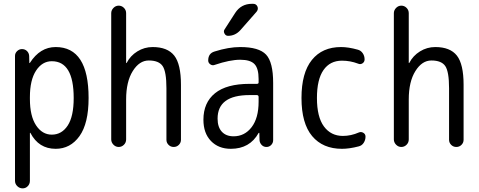

<svg xmlns="http://www.w3.org/2000/svg" viewBox="-20 -780 2540 1019"><path d="M138.7 -264.6V-254.9Q138.7 -164.1 171.4 -114.7Q204.1 -65.4 254.9 -65.4Q307.6 -65.4 339.4 -113.8Q371.1 -162.1 371.1 -259.8Q371.1 -455.1 254.9 -455.1Q204.1 -455.1 171.4 -405.3Q138.7 -355.5 138.7 -264.6ZM59.6 179.7V-483.4Q59.6 -498 70.8 -508.8Q82 -519.5 96.7 -519.5Q112.3 -519.5 123 -509.3Q133.8 -499 134.8 -483.4L135.7 -446.3Q135.7 -445.3 136.7 -445.3Q138.7 -445.3 138.7 -446.3Q192.4 -530.3 275.4 -530.3Q450.2 -530.3 450.2 -259.8Q450.2 -125 401.9 -57.6Q353.5 9.8 275.4 9.8Q185.5 9.8 141.6 -74.2Q141.6 -75.2 139.6 -75.2Q138.7 -75.2 138.7 -74.2V179.7Q138.7 196.3 127.4 208Q116.2 219.7 100.1 219.7Q84 219.7 71.8 208Q59.6 196.3 59.6 179.7Z M570.3 -40V-710Q570.3 -725.6 582 -737.8Q593.8 -750 609.9 -750Q626 -750 637.7 -738.3Q649.4 -726.6 649.4 -710V-446.3Q649.4 -445.3 650.4 -445.3Q652.3 -445.3 652.3 -446.3Q671.9 -484.4 709 -507.3Q746.1 -530.3 790 -530.3Q869.1 -530.3 904.8 -484.9Q940.4 -439.5 940.4 -330.1V-38.1Q940.4 -22.5 929.2 -11.2Q918 0 901.9 0Q885.7 0 874.5 -11.2Q863.3 -22.5 863.3 -38.1V-311.5Q863.3 -399.4 843.3 -429.2Q823.2 -459 769.5 -459Q719.7 -459 684.6 -402.8Q649.4 -346.7 649.4 -252V-40Q649.4 -23.4 637.7 -11.7Q626 0 609.9 0Q593.8 0 582 -12.2Q570.3 -24.4 570.3 -40Z M1304.7 -275.4Q1134.8 -275.4 1134.8 -150.4Q1134.8 -105.5 1157.2 -81.1Q1179.7 -56.6 1219.7 -56.6Q1278.3 -56.6 1315.4 -105Q1352.5 -153.3 1352.5 -240.2V-265.6Q1352.5 -274.4 1343.8 -275.4ZM1205.1 9.8Q1139.6 9.8 1099.6 -31.7Q1059.6 -73.2 1059.6 -144.5Q1059.6 -235.4 1121.1 -285.2Q1182.6 -335 1304.7 -335H1343.8Q1352.5 -335 1352.5 -342.8V-360.4Q1352.5 -417 1330.6 -439.9Q1308.6 -462.9 1254.9 -462.9Q1200.2 -462.9 1119.1 -435.5Q1107.4 -430.7 1096.2 -438.5Q1085 -446.3 1085 -459Q1085 -497.1 1119.1 -506.8Q1193.4 -530.3 1254.9 -530.3Q1354.5 -530.3 1392.1 -490.2Q1429.7 -450.2 1429.7 -339.8V-36.1Q1429.7 -21.5 1419.4 -10.7Q1409.2 0 1394 0Q1378.9 0 1368.7 -10.7Q1358.4 -21.5 1357.4 -36.1L1356.4 -74.2Q1356.4 -75.2 1355.5 -75.2Q1353.5 -75.2 1352.5 -74.2Q1305.7 9.8 1205.1 9.8ZM1317.4 -759.8H1323.2Q1339.8 -759.8 1346.2 -745.6Q1352.5 -731.4 1341.8 -717.8L1255.9 -620.1Q1228.5 -589.8 1190.4 -589.8Q1177.7 -589.8 1171.4 -602.1Q1165 -614.3 1171.9 -624L1228.5 -711.9Q1259.8 -759.8 1317.4 -759.8Z M1794.9 9.8Q1693.4 9.8 1636.7 -57.6Q1580.1 -125 1580.1 -259.8Q1580.1 -393.6 1635.3 -461.9Q1690.4 -530.3 1790 -530.3Q1829.1 -530.3 1877.9 -516.6Q1894.5 -512.7 1904.8 -498Q1915 -483.4 1915 -464.8Q1915 -451.2 1903.8 -443.8Q1892.6 -436.5 1879.9 -442.4Q1838.9 -458 1794.9 -458Q1731.4 -458 1696.8 -408.2Q1662.1 -358.4 1662.1 -259.8Q1662.1 -159.2 1699.2 -108.9Q1736.3 -58.6 1799.8 -58.6Q1842.8 -58.6 1884.8 -77.1Q1896.5 -82 1908.2 -75.2Q1919.9 -68.4 1919.9 -54.7Q1919.9 -37.1 1910.2 -22Q1900.4 -6.8 1882.8 -2.9Q1834 9.8 1794.9 9.8Z M2070.3 -40V-710Q2070.3 -725.6 2082 -737.8Q2093.8 -750 2109.9 -750Q2126 -750 2137.7 -738.3Q2149.4 -726.6 2149.4 -710V-446.3Q2149.4 -445.3 2150.4 -445.3Q2152.3 -445.3 2152.3 -446.3Q2171.9 -484.4 2209 -507.3Q2246.1 -530.3 2290 -530.3Q2369.1 -530.3 2404.8 -484.9Q2440.4 -439.5 2440.4 -330.1V-38.1Q2440.4 -22.5 2429.2 -11.2Q2418 0 2401.9 0Q2385.7 0 2374.5 -11.2Q2363.3 -22.5 2363.3 -38.1V-311.5Q2363.3 -399.4 2343.3 -429.2Q2323.2 -459 2269.5 -459Q2219.7 -459 2184.6 -402.8Q2149.4 -346.7 2149.4 -252V-40Q2149.4 -23.4 2137.7 -11.7Q2126 0 2109.9 0Q2093.8 0 2082 -12.2Q2070.3 -24.4 2070.3 -40Z"/></svg>

Font: Rounded Mgen+ 2m regular
Style: Regular
Weight: 400
Designer: [Source Han Sans]
Ryoko NISHIZUKA  (kana & ideographs); Paul D. Hunt (Latin, Greek & Cyrillic); Wenlong ZHANG  (bopomofo
Version: Version 1.059.20150602